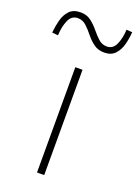

<svg xmlns="http://www.w3.org/2000/svg" viewBox="-201 -841 649 903"><g transform="rotate(20 123.5 -389.0)"><path d="M105 0V-527H141V0ZM208 -638Q177 -638 155 -654.5Q133 -671 115.5 -693Q98 -715 80 -731.5Q62 -748 38 -748Q7 -748 -7 -716.5Q-21 -685 -23 -640L-53 -643Q-50 -675 -42 -706Q-34 -737 -14.5 -757.5Q5 -778 41 -778Q72 -778 93.5 -761.5Q115 -745 132.5 -723.5Q150 -702 168 -685.5Q186 -669 210 -669Q241 -669 255 -700.5Q269 -732 271 -775L300 -773Q298 -742 290 -711Q282 -680 262.5 -659Q243 -638 208 -638Z"/></g></svg>

Font: Noto Sans HK Thin
Style: Regular
Weight: 100
Designer: Ryoko NISHIZUKA 西塚涼子 (kana, bopomofo & ideographs); Paul D. Hunt (Latin, Greek & Cyrillic); Sandoll Communications 산돌커뮤니
Foundry: Adobe
Version: Version 2.004-H2;hotconv 1.0.118;makeotfexe 2.5.65603